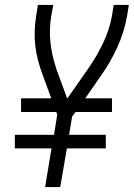

<svg xmlns="http://www.w3.org/2000/svg" viewBox="-20 -755 540 775"><path d="M162 0 188 -156H40V-211H198L211 -292L207 -303H65V-358H187L151 -456Q141 -483 133.5 -511.5Q126 -540 122.5 -569.5Q119 -599 120 -629.5Q121 -660 126 -691L133 -735H195L187 -691Q178 -637 183.5 -585Q189 -533 205 -485V-484Q206 -482 206.5 -479.5Q207 -477 208 -475L251 -358H252L338 -481Q372 -530 397 -583Q422 -636 432 -691L439 -735H500L493 -691Q482 -628 454.5 -566.5Q427 -505 388 -450L324 -358H432V-303H285L271 -284L259 -211H407V-156H250L223 0Z"/></svg>

Font: iosevka_custom_sans_ss08 Light
Style: Italic
Weight: 300
Italic angle: -10°
Designer: Belleve Invis
Foundry: Belleve Invis
Version: Version 10.3.0; ttfautohint (v1.8.3)